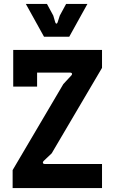

<svg xmlns="http://www.w3.org/2000/svg" viewBox="-20 -953 579 973"><path d="M44 0H497V-122H207C196 -122 194 -131 203 -139L242 -176L497 -609V-700H47V-514H168V-585H335C346 -585 349 -577 339 -568L301 -527L44 -91ZM203 -767H331L423 -933H315L283 -874L272 -840C269 -831 263 -831 260 -840L250 -874L218 -933H111Z"/></svg>

Font: Finlandica SemiBold
Style: Regular
Weight: 600
Designer: Niklas Ekholm, Juho Hiilivirta, Jaakko Suomalainen
Foundry: Helsinki Type Studio
Version: Version 2.000;Glyphs 3.2 (3202)